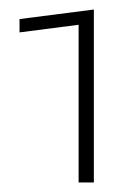

<svg xmlns="http://www.w3.org/2000/svg" viewBox="-20 -653 282 403"><path d="M177 -270H145V-601L21 -585V-613L177 -633Z"/></svg>

Font: Blinker ExtraLight
Style: Regular
Weight: 200
Designer: Juergen Huber
Foundry: supertype
Version: Version 1.017;hotconv 1.0.117;makeotfexe 2.5.65602